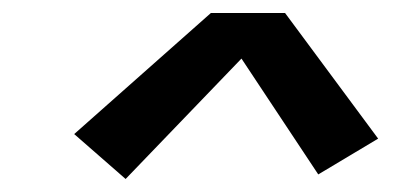

<svg xmlns="http://www.w3.org/2000/svg" viewBox="-20 -729 640 295"><path d="M173 -454 94 -523 304 -709H418L561 -516L469 -461L351 -639Z"/></svg>

Font: Iosevka Curly SmBdEx
Style: Italic
Weight: 600
Width: 7
Italic angle: -9°
Monospace: yes
Designer: Belleve Invis
Foundry: Belleve Invis
Version: Version 11.1.0; ttfautohint (v1.8.3)